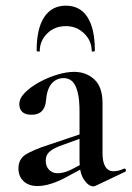

<svg xmlns="http://www.w3.org/2000/svg" viewBox="-20 -648 464 676"><path d="M317 6Q313 8 308 8Q292 8 276 -15Q260 -38 260 -82V-255Q260 -297 253.5 -323Q247 -349 235 -361Q223 -373 204 -373Q186 -373 172.5 -363.5Q159 -354 151.5 -337Q144 -320 142 -294Q140 -270 127.5 -257Q115 -244 91 -244Q69 -244 58.5 -254Q48 -264 48 -281Q48 -302 68 -322Q88 -342 118 -358.5Q148 -375 181 -385Q214 -395 241 -395Q283 -395 312 -368.5Q341 -342 341 -285V-108Q341 -77 351 -61Q361 -45 380 -45Q396 -45 416 -54Q421 -56 423 -50.5Q425 -45 420 -43ZM112 7Q81 7 63 -10Q45 -27 45 -55Q45 -88 70.5 -104Q96 -120 151 -138L270 -178L273 -164L188 -133Q163 -123 152 -111.5Q141 -100 141 -83Q141 -62 153 -50Q165 -38 183 -38Q192 -38 204.5 -41Q217 -44 231 -51L296 -85L298 -70L211 -23Q185 -9 159.5 -1Q134 7 112 7ZM120 -468Q120 -466 114.5 -466.5Q109 -467 109 -470Q109 -547 135.5 -587.5Q162 -628 212 -628Q262 -628 288 -587.5Q314 -547 314 -470Q314 -467 308.5 -466.5Q303 -466 303 -468Q303 -504 276.5 -530Q250 -556 212 -556Q172 -556 146 -530Q120 -504 120 -468Z"/></svg>

Font: Cormorant Light SemiBold
Style: Regular
Weight: 600
Version: Version 4.000